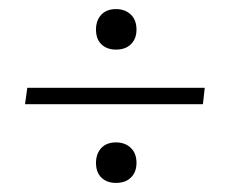

<svg xmlns="http://www.w3.org/2000/svg" viewBox="-20 -504 505 422"><path d="M235 -484Q255 -484 267.5 -472Q280 -460 280 -439Q280 -419 268 -407Q256 -395 235 -395Q215 -395 203 -406.5Q191 -418 191 -439Q191 -459 202.5 -471.5Q214 -484 235 -484ZM426 -275H35L40 -311H430ZM235 -191Q255 -191 267.5 -179Q280 -167 280 -146Q280 -126 268 -114Q256 -102 235 -102Q215 -102 203 -113.5Q191 -125 191 -146Q191 -166 202.5 -178.5Q214 -191 235 -191Z"/></svg>

Font: FoglihtenNo06
Style: Regular
Weight: 500
Designer: gluk (gluksza@wp.pl)
Foundry: gluk (gluksza@wp.pl)
Version: Version 0.76